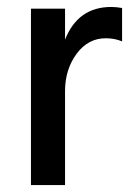

<svg xmlns="http://www.w3.org/2000/svg" viewBox="-20 -532 379 552"><path d="M167 -507V-418Q204 -512 300 -512Q314 -512 331 -509V-413Q310 -422 284 -422Q233 -422 200 -377Q167 -332 167 -270V0H69V-507Z"/></svg>

Font: Hind Medium
Style: Regular
Weight: 500
Designer: Manushi Parikh, Satya Rajpurohit
Foundry: Indian Type Foundry
Version: Version 1.201;PS 1.0;hotconv 1.0.78;makeotf.lib2.5.61930; tt